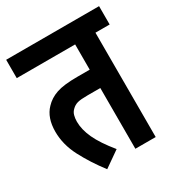

<svg xmlns="http://www.w3.org/2000/svg" viewBox="-155 -724 782 843"><g transform="rotate(-30 235.5 -303.0)"><path d="M399 -529V0H296V-308H231Q196 -308 180 -303.5Q164 -299 152 -287Q141 -277 137 -262.5Q133 -248 133 -231Q133 -191 154 -145.5Q175 -100 224 -40L144 16Q95 -48 62 -111.5Q29 -175 29 -240Q29 -311 67 -350Q91 -376 127.5 -388.5Q164 -401 232 -401H296V-529H0V-622H471V-529Z"/></g></svg>

Font: Noto Sans ExtraCondensed SemiBold
Style: Regular
Weight: 600
Width: 2
Designer: Monotype Design Team
Foundry: Monotype Imaging Inc.
Version: Version 2.013; ttfautohint (v1.8.4.7-5d5b)